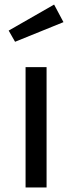

<svg xmlns="http://www.w3.org/2000/svg" viewBox="-20 -821 316 841"><path d="M217 -801 18 -687 46 -638 258 -724ZM184 -527H92V0H184Z"/></svg>

Font: FiraGO Unicode
Style: Regular
Weight: 400
Designer: bBox Type
Foundry: bBox Type GmbH
Version: Version 1.001;PS 001.001;hotconv 1.0.88;makeotf.lib2.5.64775